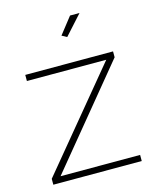

<svg xmlns="http://www.w3.org/2000/svg" viewBox="-111 -805 710 881"><g transform="rotate(-15 244.5 -365.0)"><path d="M32 -28 415 -491H38V-520H455V-492L74 -29H452V0H32ZM269 -638 245 -651 307 -730H352Z"/></g></svg>

Font: Raleway ExtraLight
Style: Regular
Weight: 200
Designer: Matt McInerney, Pablo Impallari, Rodrigo Fuenzalida
Foundry: Matt McInerney, Pablo Impallari, Rodrigo Fuenzalida
Version: Version 4.026